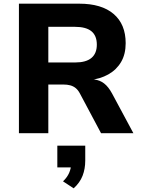

<svg xmlns="http://www.w3.org/2000/svg" viewBox="-20 -725 770 1045"><path d="M83 0V-705H411Q533 -705 598.5 -649Q664 -593 664 -490Q664 -430 639 -387.5Q614 -345 569.5 -320Q525 -295 466 -289L471 -294L494 -292Q523 -289 546.5 -271Q570 -253 590 -216L706 0H530L415 -216Q405 -235 392 -245.5Q379 -256 362.5 -260.5Q346 -265 324 -265H243V0ZM243 -385H389Q448 -385 477.5 -409.5Q507 -434 507 -482Q507 -531 477.5 -555Q448 -579 388 -579H243ZM381 300 323 262Q346 240 356.5 215.5Q367 191 367 168L398 186H292V68H444V149Q444 194 429.5 231.5Q415 269 381 300Z"/></svg>

Font: Nunito Sans 9pt ExtraBold
Style: Regular
Weight: 800
Version: Version 3.101;gftools[0.9.27]